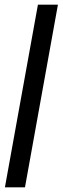

<svg xmlns="http://www.w3.org/2000/svg" viewBox="-20 -750 267 818"><path d="M141.6 -730.2H226.8L86.4 48.2H0.9Z"/></svg>

Font: Puralecka Narrow
Style: Bold
Weight: 700
Designer: Hector Gatti, Marcela Romero, Pablo Cosgaya and Nicolas Silva
Version: Version 1.004;PS 001.004;hotconv 1.0.70;makeotf.lib2.5.58329